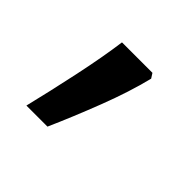

<svg xmlns="http://www.w3.org/2000/svg" viewBox="-76 -203 419 419"><g transform="rotate(45 134.0 6.5)"><path d="M192 -105Q179 -52 154.5 11.5Q130 75 106 129H41Q55 72 69.5 4Q84 -64 91 -116H185Z"/></g></svg>

Font: Noto Sans Kawi
Style: Regular
Weight: 400
Designer: Fadhl Haqq
Version: Version 1.000